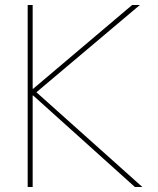

<svg xmlns="http://www.w3.org/2000/svg" viewBox="-20 -750 632 770"><path d="M113 -367H111V0H91V-730H111V-394H113L510 -730H541L126 -380L551 0H521Z"/></svg>

Font: M PLUS 1p Thin
Style: Regular
Weight: 250
Version: Version 1.062